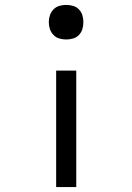

<svg xmlns="http://www.w3.org/2000/svg" viewBox="-20 -548 540 783"><path d="M250 -387Q236 -387 222 -391Q208 -395 198 -405.5Q188 -416 183.5 -429.5Q179 -443 179 -458Q179 -472 183.5 -485.5Q188 -499 198 -509.5Q208 -520 222 -524Q236 -528 250 -528Q264 -528 278 -524Q292 -520 302 -509.5Q312 -499 316 -485.5Q320 -472 320 -458Q320 -443 316 -429.5Q312 -416 302 -405.5Q292 -395 278 -391Q264 -387 250 -387ZM209 215V-260H291V215Z"/></svg>

Font: Iosevka Etoile
Style: Regular
Weight: 400
Designer: Belleve Invis
Foundry: Belleve Invis
Version: Version 33.2.4